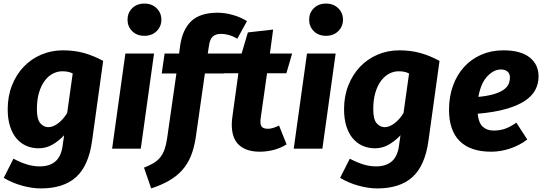

<svg xmlns="http://www.w3.org/2000/svg" viewBox="-20 -830 3036 1072"><path d="M338 -75Q311 -45 274.5 -23.5Q238 -2 196 -2Q158 -2 126.5 -16Q95 -30 72 -57Q49 -84 36 -125Q23 -166 23 -220Q23 -293 47 -353.5Q71 -414 112.5 -457.5Q154 -501 210.5 -525Q267 -549 332 -549Q395 -549 449 -534Q503 -519 556 -490L494 -43Q475 95 405 158.5Q335 222 208 222Q159 222 103 206.5Q47 191 1 163L55 56Q97 78 132 88.5Q167 99 202 99Q257 99 289.5 71Q322 43 330 -18ZM250 -120Q276 -120 304.5 -141.5Q333 -163 355 -199L386 -420Q371 -427 357.5 -429.5Q344 -432 327 -432Q301 -432 275.5 -419Q250 -406 230 -379.5Q210 -353 198 -313.5Q186 -274 186 -220Q186 -164 205 -142Q224 -120 250 -120Z M606 0 680 -531H840L766 0ZM786 -630Q744 -630 718 -656Q692 -682 692 -720Q692 -758 718 -784Q744 -810 786 -810Q828 -810 854.5 -784Q881 -758 881 -720Q881 -682 854.5 -656Q828 -630 786 -630Z M965 -420H883L899 -531H980L986 -576Q999 -666 1048.5 -712.5Q1098 -759 1195 -759Q1235 -759 1278.5 -747Q1322 -735 1359 -712L1305 -614Q1281 -628 1258 -634.5Q1235 -641 1214 -641Q1185 -641 1168 -626Q1151 -611 1146 -570L1140 -531H1266L1232 -420H1124L1073 -63Q1064 -4 1046 40.5Q1028 85 998 119Q968 153 925 178Q882 203 824 222L784 106Q815 94 837.5 80.5Q860 67 875 48Q890 29 899 3.5Q908 -22 913 -57Z M1580 -24Q1549 -4 1510 6.5Q1471 17 1430 17Q1356 17 1315 -20Q1274 -57 1274 -135Q1274 -146 1275 -157.5Q1276 -169 1278 -182L1311 -421H1232L1247 -531H1329L1364 -649L1505 -665L1487 -531H1611L1579 -421H1471L1436 -174Q1435 -167 1434.5 -161.5Q1434 -156 1434 -151Q1434 -128 1444.5 -119.5Q1455 -111 1476 -111Q1502 -111 1538 -129Z M1620 0 1694 -531H1854L1780 0ZM1800 -630Q1758 -630 1732 -656Q1706 -682 1706 -720Q1706 -758 1732 -784Q1758 -810 1800 -810Q1842 -810 1868.5 -784Q1895 -758 1895 -720Q1895 -682 1868.5 -656Q1842 -630 1800 -630Z M2216 -75Q2189 -45 2152.5 -23.5Q2116 -2 2074 -2Q2036 -2 2004.5 -16Q1973 -30 1950 -57Q1927 -84 1914 -125Q1901 -166 1901 -220Q1901 -293 1925 -353.5Q1949 -414 1990.5 -457.5Q2032 -501 2088.5 -525Q2145 -549 2210 -549Q2273 -549 2327 -534Q2381 -519 2434 -490L2372 -43Q2353 95 2283 158.5Q2213 222 2086 222Q2037 222 1981 206.5Q1925 191 1879 163L1933 56Q1975 78 2010 88.5Q2045 99 2080 99Q2135 99 2167.5 71Q2200 43 2208 -18ZM2128 -120Q2154 -120 2182.5 -141.5Q2211 -163 2233 -199L2264 -420Q2249 -427 2235.5 -429.5Q2222 -432 2205 -432Q2179 -432 2153.5 -419Q2128 -406 2108 -379.5Q2088 -353 2076 -313.5Q2064 -274 2064 -220Q2064 -164 2083 -142Q2102 -120 2128 -120Z M2987 -403Q2987 -363 2969 -328.5Q2951 -294 2910.5 -267Q2870 -240 2805 -221.5Q2740 -203 2647 -195Q2652 -144 2675.5 -122.5Q2699 -101 2736 -101Q2768 -101 2796.5 -110Q2825 -119 2863 -145L2924 -51Q2882 -19 2829 -1Q2776 17 2723 17Q2606 17 2546.5 -42.5Q2487 -102 2487 -217Q2487 -290 2509 -351Q2531 -412 2571 -456Q2611 -500 2667 -524.5Q2723 -549 2791 -549Q2887 -549 2937 -509.5Q2987 -470 2987 -403ZM2777 -442Q2736 -442 2700 -403Q2664 -364 2651 -289Q2702 -294 2736 -304Q2770 -314 2790.5 -328Q2811 -342 2819 -359.5Q2827 -377 2827 -398Q2827 -419 2813.5 -430.5Q2800 -442 2777 -442Z"/></svg>

Font: Szlgxwxxxixliatcpuztgldltzi
Style: Regular
Weight: 700
Italic angle: -8°
Designer: Carrois Corporate & Edenspiekermann
Foundry: Carrois Corporate GbR & Edenspiekermann AG
Version: Version 2.001